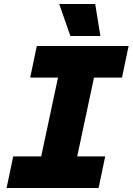

<svg xmlns="http://www.w3.org/2000/svg" viewBox="-20 -940 663 960"><path d="M13 0 46 -158H186L270 -552H131L164 -710H623L590 -552H450L366 -158H506L473 0ZM332 -760 276 -920H456L482 -760Z"/></svg>

Font: Geist Mono Black
Style: Italic
Weight: 900
Italic angle: -12°
Monospace: yes
Designer: Basement.studio, Andrés Briganti, Mateo Zaragoza
Foundry: Basement.studio, Vercel, Andrés Briganti, Guido Ferreyra, Mateo Zaragoza
Version: Version 1.500; ttfautohint (v1.8.4.7-5d5b)